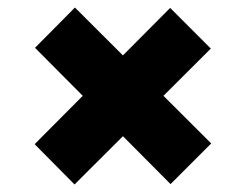

<svg xmlns="http://www.w3.org/2000/svg" viewBox="-20 -604 651 510"><path d="M179 -584 541 -223 433 -115 73 -477ZM432 -583 540 -475 178 -114 72 -221Z"/></svg>

Font: Pathway Extreme 8pt Thin 12pt Black
Style: Regular
Weight: 900
Version: Version 1.001;gftools[0.9.26]